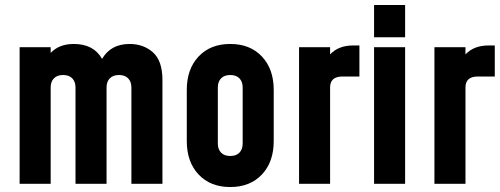

<svg xmlns="http://www.w3.org/2000/svg" viewBox="-20 -740 2012 773"><path d="M502 -563Q558 -563 596 -529Q634 -495 634 -418V0H509V-388Q509 -411 496 -424.5Q483 -438 459 -438Q435 -438 422 -424.5Q409 -411 409 -388V0H284V-388Q284 -411 271 -424.5Q258 -438 234 -438Q210 -438 197 -424.5Q184 -411 184 -388V0H59V-550H184V-527Q218 -563 277 -563Q357 -563 391 -503Q426 -563 502 -563Z M732 -172V-378Q732 -462 779.5 -512.5Q827 -563 907 -563Q987 -563 1034.5 -512.5Q1082 -462 1082 -378V-172Q1082 -88 1034.5 -37.5Q987 13 907 13Q827 13 779.5 -37.5Q732 -88 732 -172ZM957 -162V-388Q957 -411 944 -424.5Q931 -438 907 -438Q883 -438 870 -424.5Q857 -411 857 -388V-162Q857 -139 870 -125.5Q883 -112 907 -112Q931 -112 944 -125.5Q957 -139 957 -162Z M1402 -557H1427V-432H1359Q1309 -432 1309 -388V0H1184V-550H1309V-521Q1343 -557 1402 -557Z M1486 -590V-720H1611V-590ZM1486 0V-550H1611V0Z M1947 -557H1972V-432H1904Q1854 -432 1854 -388V0H1729V-550H1854V-521Q1888 -557 1947 -557Z"/></svg>

Font: Mohave Bold
Style: Regular
Weight: 700
Designer: Gumpita Rahayu
Foundry: Tokotype
Version: Version 2.002;PS 002.002;hotconv 1.0.88;makeotf.lib2.5.64775